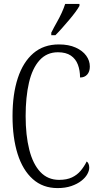

<svg xmlns="http://www.w3.org/2000/svg" viewBox="-20 -951 506 981"><path d="M274 10Q199 10 147.5 -36Q96 -82 70 -164.5Q44 -247 44 -358Q44 -470 71 -552Q98 -634 150.5 -679Q203 -724 281 -724Q331 -724 366.5 -708Q402 -692 420.5 -666.5Q439 -641 439 -611Q439 -585 425.5 -570Q412 -555 389 -555Q389 -591 378 -620.5Q367 -650 342 -667Q317 -684 276 -684Q219 -684 182 -643Q145 -602 128 -528.5Q111 -455 111 -358Q111 -260 129.5 -186.5Q148 -113 186 -72.5Q224 -32 282 -32Q321 -32 347.5 -44.5Q374 -57 392 -78.5Q410 -100 423 -126Q429 -122 432.5 -113.5Q436 -105 436 -94Q436 -79 426 -61Q416 -43 395.5 -27Q375 -11 344.5 -0.5Q314 10 274 10ZM242 -784Q256 -812 270 -836.5Q284 -861 295 -885Q306 -909 313 -931H386V-921Q379 -908 365 -889Q351 -870 333.5 -849.5Q316 -829 298 -808.5Q280 -788 263 -771H242Z"/></svg>

Font: Noto Serif Khmer ExtraCondensed Light
Style: Regular
Weight: 300
Width: 2
Designer: Danh Hong and the Monotype Design Team
Foundry: Monotype Imaging Inc.
Version: Version 2.004